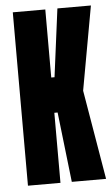

<svg xmlns="http://www.w3.org/2000/svg" viewBox="-51 -723 444 759"><g transform="rotate(-5 171.0 -344.0)"><path d="M29 0V-688H158V-418H171L206 -688H339L279 -355L339 0H203L171 -278H158V0Z"/></g></svg>

Font: Saira Ultra Condensed Black
Style: Regular
Weight: 900
Width: 1
Designer: Hector Gatti with collaboration of the Omnibus-Type team
Foundry: Omnibus-Type
Version: Version 1.001; ttfautohint (v1.8)